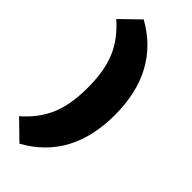

<svg xmlns="http://www.w3.org/2000/svg" viewBox="-295 -769 1004 1004"><g transform="rotate(45 207.5 -266.5)"><path d="M100.1 192.9 -2.9 92.8Q75.2 24.4 110.6 -58.3Q146 -141.1 146 -266.1Q146 -392.1 110.6 -474.9Q75.2 -557.6 -2.9 -626L100.1 -726.1Q347.2 -587.4 347.2 -266.1Q347.2 55.7 100.1 192.9Z"/></g></svg>

Font: Work Sans Black
Style: Regular
Weight: 900
Designer: Wei Huang
Foundry: Wei Huang
Version: Version 2.012